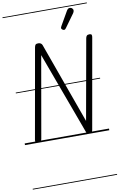

<svg xmlns="http://www.w3.org/2000/svg" viewBox="-166 -1311 1134 1820"><g transform="rotate(-10 401.0 -401.0)"><path d="M124 0Q108 0 101.2 -8.2Q94.5 -16.5 96.5 -31L249.5 -895Q252.5 -912 259.2 -920.2Q266 -928.5 285.5 -928.5Q302.5 -928.5 312 -920.8Q321.5 -913 324.5 -903.5L605 -125L742.5 -895.5Q745 -911.5 752.8 -920Q760.5 -928.5 778.5 -928.5Q795.5 -928.5 799.5 -919.5Q803.5 -910.5 799.5 -891.5L647.5 -31Q645.5 -20 641.2 -10Q637 0 618.5 0Q605 0 597.2 -6.2Q589.5 -12.5 586 -21.5L294.5 -813L158 -34.5Q156 -22 150.2 -11Q144.5 0 124 0ZM124 0Q108 0 101.2 -8.2Q94.5 -16.5 96.5 -31L249.5 -895Q252.5 -912 259.2 -920.2Q266 -928.5 285.5 -928.5Q302.5 -928.5 312 -920.8Q321.5 -913 324.5 -903.5L605 -125L742.5 -895.5Q745 -911.5 752.8 -920Q760.5 -928.5 778.5 -928.5Q795.5 -928.5 799.5 -919.5Q803.5 -910.5 799.5 -891.5L647.5 -31Q645.5 -20 641.2 -10Q637 0 618.5 0Q605 0 597.2 -6.2Q589.5 -12.5 586 -21.5L294.5 -813L158 -34.5Q156 -22 150.2 -11Q144.5 0 124 0ZM537.5 -1015Q529.5 -1020 525.5 -1027.5Q521.5 -1035 530.5 -1050.5L607.5 -1184.5Q620 -1206 635.2 -1206.8Q650.5 -1207.5 659.5 -1200Q671 -1189.5 670.5 -1176.8Q670 -1164 661.5 -1152L569 -1024Q560 -1011.5 552.2 -1011.2Q544.5 -1011 537.5 -1015ZM-5 420.5H806.5V428.5H-5ZM-5 -16H806.5V0H-5ZM-5 -505.5H806.5V-497.5H-5ZM-5 -1230H806.5V-1222H-5Z"/></g></svg>

Font: Edu VIC WA NT Pre Guide
Style: Regular
Weight: 400
Designer: Tina and Corey Anderson, Eben Sorkin, Mirko Velimirovic
Foundry: Google for Education
Version: Version 1.000